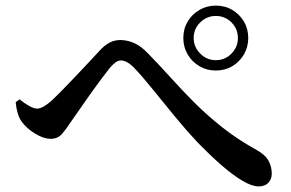

<svg xmlns="http://www.w3.org/2000/svg" viewBox="-20 -718 1040 686"><path d="M751 -466Q719 -466 692.5 -481.5Q666 -497 650.5 -523.5Q635 -550 635 -582Q635 -615 650.5 -641Q666 -667 692.5 -682.5Q719 -698 751 -698Q784 -698 810 -682.5Q836 -667 851.5 -641Q867 -615 867 -582Q867 -550 851.5 -523.5Q836 -497 810 -481.5Q784 -466 751 -466ZM904 -52Q880 -52 845.5 -72.5Q811 -93 770.5 -128.5Q730 -164 687 -208Q645 -253 605 -301.5Q565 -350 528.5 -395.5Q492 -441 459 -476Q445 -490 433.5 -496Q422 -502 412 -502Q403 -502 393.5 -495.5Q384 -489 372 -475Q360 -460 341 -434.5Q322 -409 302 -381Q282 -353 264 -326.5Q246 -300 233 -282Q216 -256 201 -239Q186 -222 161 -222Q136 -222 105.5 -240.5Q75 -259 57 -284Q48 -297 43 -314.5Q38 -332 36 -353L50 -363Q67 -349 84 -339.5Q101 -330 112 -330Q123 -330 135.5 -337Q148 -344 164 -358Q182 -375 206 -399.5Q230 -424 255 -450.5Q280 -477 301.5 -500Q323 -523 336 -537Q353 -556 371 -565.5Q389 -575 410 -575Q434 -575 458.5 -564.5Q483 -554 508 -528Q550 -485 590 -440.5Q630 -396 674.5 -351.5Q719 -307 773 -264Q827 -221 897 -182Q928 -165 939.5 -143.5Q951 -122 951 -98Q951 -78 939 -65Q927 -52 904 -52ZM751 -503Q784 -503 807 -526.5Q830 -550 830 -582Q830 -615 807 -638Q784 -661 751 -661Q719 -661 695.5 -638Q672 -615 672 -582Q672 -550 695.5 -526.5Q719 -503 751 -503Z"/></svg>

Font: Noto Serif SC ExtraLight SemiBold
Style: Regular
Weight: 600
Version: Version 2.002-H1;hotconv 1.1.0;makeotfexe 2.6.0